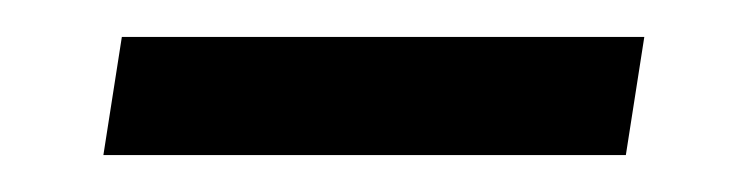

<svg xmlns="http://www.w3.org/2000/svg" viewBox="-20 -316 403 104"><path d="M36 -232 46 -296H329L319 -232Z"/></svg>

Font: MuseoModerno Thin Light
Style: Italic
Weight: 300
Italic angle: -9°
Version: Version 1.003